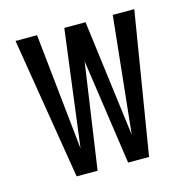

<svg xmlns="http://www.w3.org/2000/svg" viewBox="-83 -600 667 681"><g transform="rotate(-15 250.0 -260.0)"><path d="M117 0 32 -520H111L156 -92L211 -520H289L344 -92L389 -520H468L383 0H306L250 -387L194 0Z"/></g></svg>

Font: Iosevka Algr
Style: Regular
Weight: 400
Monospace: yes
Designer: Belleve Invis
Foundry: Belleve Invis
Version: Version 26.0.2; ttfautohint (v1.8.3)